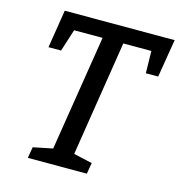

<svg xmlns="http://www.w3.org/2000/svg" viewBox="-105 -793 830 886"><g transform="rotate(15 310.5 -350.0)"><path d="M107 0 116 -53 209 -72 297 -624H161L127 -518H67L96 -700H621L591 -518H532L530 -624H396L309 -73L398 -53L389 0Z"/></g></svg>

Font: Bitter Medium
Style: Italic
Weight: 500
Italic angle: -9°
Designer: Sol Matas, and Bitter project Authors
Foundry: Sol Matas
Version: Version 2.001